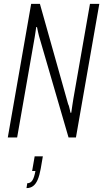

<svg xmlns="http://www.w3.org/2000/svg" viewBox="-20 -706 530 986"><path d="M20 0 140 -686H185L330 -171Q333 -166 335 -157.5Q337 -149 339 -141Q341 -133 342 -127H346Q348 -143 351.5 -165Q355 -187 357 -200L442 -686H490L370 0H332L180 -522Q178 -531 175.5 -541Q173 -551 170 -567H166Q165 -558 162.5 -543Q160 -528 158 -514L68 0ZM116 260 120 235Q137 235 146.5 220Q156 205 162 172H145L158 97H200L189 161Q183 195 173.5 217Q164 239 150 249.5Q136 260 116 260Z"/></svg>

Font: Archivo ExtraCondensed Thin
Style: Italic
Weight: 250
Width: 2
Italic angle: -10°
Designer: Hector Gatti
Foundry: Omnibus-Type
Version: Version 2.001